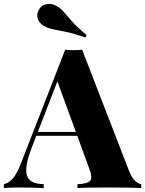

<svg xmlns="http://www.w3.org/2000/svg" viewBox="-38 -964 744 984"><path d="M383 -709 625 -84Q640 -49 656.5 -35Q673 -21 686 -20V0Q654 -2 609.5 -2.5Q565 -3 519 -3Q471 -3 428 -2.5Q385 -2 359 0V-20Q410 -22 424 -37.5Q438 -53 418 -104L252 -558L272 -588L126 -211Q103 -151 98 -114Q93 -77 103 -57Q113 -37 134.5 -29Q156 -21 186 -20V0Q151 -2 121.5 -2.5Q92 -3 58 -3Q38 -3 17.5 -2.5Q-3 -2 -18 0V-20Q4 -24 26.5 -48Q49 -72 71 -131L296 -709Q316 -707 339.5 -707Q363 -707 383 -709ZM435 -288V-268H137L147 -288ZM246 -936Q270 -925 288 -904Q306 -883 332 -853.5Q358 -824 406 -784L399 -772Q342 -792 303.5 -800Q265 -808 238 -813Q211 -818 188 -831Q165 -843 156.5 -865.5Q148 -888 159 -910Q171 -936 197.5 -942Q224 -948 246 -936Z"/></svg>

Font: Playfair Display ExtraBold
Style: Regular
Weight: 800
Designer: Claus Eggers Sørensen
Foundry: Claus Eggers Sørensen
Version: Version 1.203